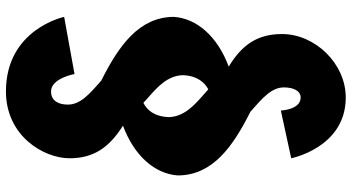

<svg xmlns="http://www.w3.org/2000/svg" viewBox="-282 -598 1155 630"><g transform="rotate(90 295.0 -282.5)"><path d="M279.4 275C425.1 275 498.8 152 498.8 66C498.8 -15 461.3 -65 391.9 -109C491.3 -146 550.1 -214 555.1 -289C555.1 -403 460.1 -470 346.4 -527C300.5 -567 266.3 -597 266.3 -637C266.3 -668 277.3 -692 299.5 -692C339.6 -692 342.2 -627 342.2 -627L498.8 -661C498.8 -661 463.8 -840 299.5 -840C187.7 -840 91.2 -739 91.2 -631C91.2 -549 127.4 -499 198.1 -456C98.7 -419 39.9 -351 34.9 -276C34.9 -162 129.9 -95 243.6 -38C289.5 2 322.7 31 322.7 72C322.7 101 311.6 127 279.4 127C236.2 127 222.4 50 222.4 50L34.9 84C34.9 84 74.9 275 279.4 275ZM285.2 -378C287.9 -375 291 -373 294.2 -370C325.8 -342 362.2 -309 363.8 -260C362.2 -211 339.6 -187 316.9 -176L304.8 -187C302.1 -190 299 -192 295.8 -195C264.2 -223 227.8 -256 226.2 -305C227.8 -353 250.4 -377 272.6 -389Z"/></g></svg>

Font: Blink
Style: Wide
Weight: 400
Designer: Mew Too
Foundry: Cannot Into Space Fonts
Version: Version 001.000